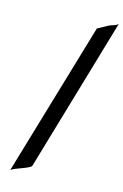

<svg xmlns="http://www.w3.org/2000/svg" viewBox="-200 -969 762 1192"><g transform="rotate(20 181.5 -373.0)"><path d="M40 167.5 244.6 -841.8 302.2 -880.4Q316.9 -890.1 333.5 -896Q350.1 -901.9 362.8 -914.1L160.2 94.7Q158.7 102.1 143.1 111.6Q127.4 121.1 106.2 130.9Q85 140.6 66.4 150.1Q47.9 159.7 40 167.5Z"/></g></svg>

Font: Lugrasimo
Style: Regular
Weight: 400
Designer: The DocRepair Project, Astigmatic (AOETI)
Foundry: Google
Version: Version 1.001